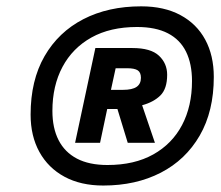

<svg xmlns="http://www.w3.org/2000/svg" viewBox="-20 -746 697 606"><path d="M306 -160.4Q234.8 -160.4 183.5 -188.2Q132.2 -216 104.4 -266.3Q76.6 -316.6 76.6 -384.2Q76.6 -492.4 120.6 -568.7Q164.6 -645 243.1 -685.5Q321.6 -726 425.6 -726Q498 -726 549.4 -698.4Q600.8 -670.8 627.8 -620.8Q654.8 -570.8 654.8 -503.2Q654.8 -395 610.4 -318.2Q566 -241.4 487.4 -200.9Q408.8 -160.4 306 -160.4ZM319.2 -225.2Q404.2 -225.2 463.8 -258.6Q523.4 -292 554.7 -351.5Q586 -411 586 -490.2Q586 -544.4 567.3 -582.6Q548.6 -620.8 510.1 -640.8Q471.6 -660.8 412.4 -660.8Q328 -660.8 268.5 -627.6Q209 -594.4 177.2 -534.8Q145.4 -475.2 145.4 -396Q145.4 -341.8 164.9 -303.7Q184.4 -265.6 222.8 -245.4Q261.2 -225.2 319.2 -225.2ZM217 -295.2 281 -594.4H398Q456 -594.4 481.8 -570.1Q507.6 -545.8 507.6 -510Q507.6 -465.8 486.2 -444.7Q464.8 -423.6 428.6 -413.8L469 -295.2H383.2L350.6 -402H318.4L295.8 -295.2ZM330.2 -462.4H368Q397.4 -462.4 411.1 -471.8Q424.8 -481.2 424.8 -500.4Q424.8 -517.4 414.7 -524Q404.6 -530.6 381.6 -530.6H345Z"/></svg>

Font: Geist
Style: Italic
Weight: 400
Italic angle: -12°
Designer: Basement.studio, Andrés Briganti, Mateo Zaragoza
Foundry: Basement.studio, Vercel, Andrés Briganti, Guido Ferreyra, Mateo Zaragoza
Version: Version 1.500